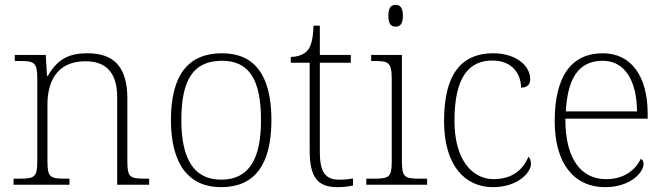

<svg xmlns="http://www.w3.org/2000/svg" viewBox="-20 -763 2748 793"><path d="M36 0H267V-25H253C187 -25 176 -30 176 -97V-331C176 -419 210 -510 333 -510C430 -510 464 -449 464 -361V0H596V-25H583C516 -25 506 -30 506 -98V-356C506 -483 454 -543 341 -543C269 -543 219 -522 178 -450H174L169 -536H41V-511H64C121 -511 134 -505 134 -439V-98C134 -30 123 -25 56 -25H36Z M893 10C1029 10 1101 -79 1101 -267C1101 -458 1027 -543 897 -543C758 -543 686 -454 686 -267C686 -79 764 10 893 10ZM893 -21C778 -21 729 -111 729 -267C729 -430 776 -512 897 -512C1009 -512 1058 -434 1058 -267C1058 -116 1015 -21 893 -21Z M1374 10C1395 10 1418 8 1438 3V-26C1417 -22 1401 -21 1379 -21C1325 -21 1301 -52 1301 -134V-504H1429V-536H1301V-657H1275C1273 -595 1262 -566 1247 -551C1232 -537 1209 -528 1181 -528V-504H1259V-142C1259 -30 1292 10 1374 10Z M1614 -653C1632 -653 1644 -663 1644 -698C1644 -732 1632 -743 1614 -743C1596 -743 1584 -732 1584 -698C1584 -663 1596 -653 1614 -653ZM1493 0H1744V-25H1718C1651 -25 1640 -30 1640 -98V-536H1513V-511H1528C1584 -511 1598 -506 1598 -435V-97C1598 -30 1587 -25 1520 -25H1493Z M2016 10C2118 10 2173 -50 2173 -86C2173 -99 2170 -108 2163 -116C2141 -65 2100 -24 2020 -23C1927 -23 1857 -107 1857 -264C1857 -451 1921 -513 2014 -513C2095 -513 2132 -458 2132 -401C2156 -401 2170 -413 2170 -435C2170 -495 2107 -543 2017 -543C1901 -543 1814 -476 1814 -263C1814 -76 1903 10 2016 10Z M2479 10C2584 10 2638 -51 2638 -86C2638 -97 2634 -103 2627 -107C2604 -61 2558 -23 2483 -23C2381 -23 2314 -106 2315 -273H2655V-294C2655 -452 2584 -543 2470 -543C2342 -543 2271 -451 2271 -262C2271 -88 2351 10 2479 10ZM2611 -303H2317C2324 -432 2365 -512 2469 -512C2563 -512 2610 -427 2611 -303Z"/></svg>

Font: Noto Serif Devanagari ExtraLight
Style: Regular
Weight: 200
Designer: Universal Thirst, Indian Type Foundry and the Monotype Design Team
Foundry: Monotype Imaging Inc.
Version: Version 2.004